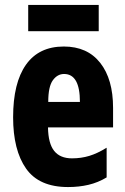

<svg xmlns="http://www.w3.org/2000/svg" viewBox="-20 -746 505 776"><path d="M238 -558Q333 -558 385 -492Q437 -426 437 -310V-231H174Q175 -166 199 -136Q223 -106 271 -106Q308 -106 341 -116Q374 -126 411 -149V-29Q376 -8 337.5 1Q299 10 255 10Q138 10 85.5 -64.5Q33 -139 33 -272Q33 -411 85 -484.5Q137 -558 238 -558ZM239 -447Q212 -447 193.5 -421.5Q175 -396 175 -334H303Q303 -447 239 -447ZM379 -726V-620H94V-726Z"/></svg>

Font: Noto Sans Tamil ExtraCondensed ExtraBold
Style: Regular
Weight: 800
Width: 2
Designer: Jelle Bosma - Monotype Design Team
Foundry: Monotype Imaging Inc.
Version: Version 2.004; ttfautohint (v1.8.4.7-5d5b)